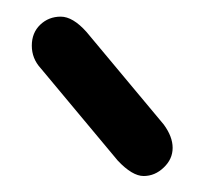

<svg xmlns="http://www.w3.org/2000/svg" viewBox="-20 -697 247 233"><path d="M178.7 -545.9Q189.5 -531.2 189.5 -517.6Q189.5 -503.9 178.7 -493.7Q168 -483.4 154.3 -483.4Q140.6 -483.4 123 -502L29.3 -614.3Q18.6 -626 18.6 -641.6Q18.6 -657.2 28.8 -667Q39.1 -676.8 53.7 -676.8Q68.4 -676.8 85 -658.2Z"/></svg>

Font: Jura
Style: DemiBold
Weight: 600
Version: Version 2.5